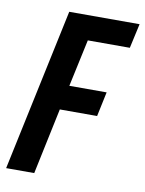

<svg xmlns="http://www.w3.org/2000/svg" viewBox="-80 -745 605 801"><g transform="rotate(10 223.0 -344.0)"><path d="M2 0 148 -688H446L423 -584H245L202 -384H360L338 -280H180L121 0Z"/></g></svg>

Font: Saira Condensed SemiBold
Style: Italic
Weight: 600
Width: 3
Italic angle: -12°
Designer: Hector Gatti with collaboration of the Omnibus-Type team
Foundry: Omnibus-Type
Version: Version 1.101